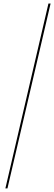

<svg xmlns="http://www.w3.org/2000/svg" viewBox="-20 -800 302 1070"><path d="M10 250 250 -780.5H262L21.5 250Z"/></svg>

Font: Bodoni Moda 18pt SemiBold
Style: Italic
Weight: 600
Italic angle: -13°
Designer: Owen Earl
Foundry: indestructible type
Version: Version 2.005